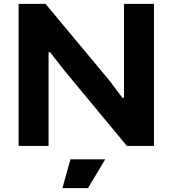

<svg xmlns="http://www.w3.org/2000/svg" viewBox="-20 -760 898 1000"><path d="M347 70H528L438 220H305ZM77 -740H217L552 -338L617 -251H626V-740H782V0H641L315 -393L241 -488H233V0H77Z"/></svg>

Font: Encode Sans Wide
Style: Bold
Weight: 700
Designer: Pablo Impallari, Andres Torresi
Foundry: Pablo Impallari, Andres Torresi
Version: Version 1.000; ttfautohint (v1.00) -l 8 -r 50 -G 200 -x 14 -